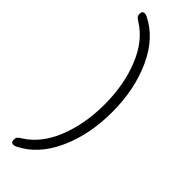

<svg xmlns="http://www.w3.org/2000/svg" viewBox="-296 -778 925 925"><g transform="rotate(45 166.0 -316.0)"><path d="M51 132Q35 132 35 114Q35 101 40 95Q45 89 58 81Q139 31 182 -76Q225 -183 225 -316Q225 -449 182 -556Q139 -663 58 -713Q45 -721 40 -727Q35 -733 35 -746Q35 -764 51 -764Q59 -764 67 -760Q166 -712 221.5 -591.5Q277 -471 277 -316Q277 -161 221.5 -40.5Q166 80 67 128Q59 132 51 132Z"/></g></svg>

Font: Mitr ExtraLight
Style: Regular
Weight: 250
Designer: Thanarat Vachiruckul
Foundry: Cadson Demak Co.,Ltd.
Version: Version 1.000